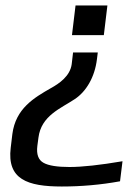

<svg xmlns="http://www.w3.org/2000/svg" viewBox="-20 -504 500 699"><path d="M205 175C275 175 346 169 417 156L426 83C344 97 279 104 233 104C189 104 157 99 139 89C120 79 112 58 116 27L120 -3C130 -83 201 -109 252 -143C293 -170 325 -222 333 -289L336 -313H246L241 -270C235 -227 196 -200 165 -183C104 -148 37 -109 25 -16L19 34C5 149 80 175 205 175ZM255 -484 242 -376H358L371 -484Z"/></svg>

Font: Gamestation Display
Style: Italic
Weight: 400
Designer: Jonas Hecksher
Foundry: Jonas Hecksher, Playtypeª, e-types AS
Version: Version 1.003